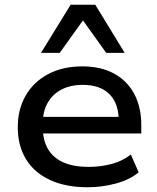

<svg xmlns="http://www.w3.org/2000/svg" viewBox="-20 -781 664 810"><path d="M349 9Q258 9 191.5 -21.5Q125 -52 90 -109Q55 -166 55 -244Q55 -320 88.5 -378Q122 -436 183.5 -468.5Q245 -501 327 -501Q405 -501 460.5 -471Q516 -441 546 -385.5Q576 -330 576 -253V-218H140V-288H501L481 -270Q481 -345 441.5 -384Q402 -423 329 -423Q277 -423 239 -403Q201 -383 180.5 -346Q160 -309 160 -257V-248Q160 -192 181.5 -154Q203 -116 246 -96.5Q289 -77 354 -77Q404 -77 450 -89Q496 -101 532 -129L565 -54Q528 -23 469.5 -7Q411 9 349 9ZM153 -558 278 -761H382L506 -558H428L330 -695L232 -558Z"/></svg>

Font: Nunito Sans 10pt SemiExpanded SemiBold
Style: Regular
Weight: 600
Width: 6
Designer: Vernon Adams
Foundry: Vernon Adams
Version: Version 3.101;gftools[0.9.27]